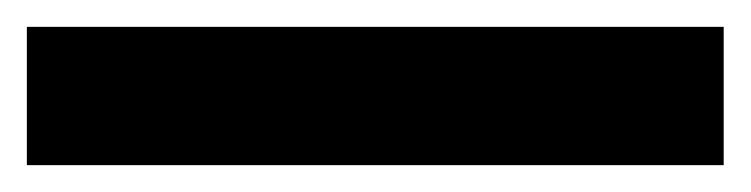

<svg xmlns="http://www.w3.org/2000/svg" viewBox="-23 -123 559 143"><path d="M-3 0V-103H516V0Z"/></svg>

Font: Inclusive Sans SemiBold
Style: Regular
Weight: 600
Designer: Olivia King
Foundry: Olivia King
Version: Version 2.004